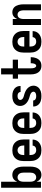

<svg xmlns="http://www.w3.org/2000/svg" viewBox="1358 -2134 783 3540"><g transform="rotate(-90 1750.0 -363.5)"><path d="M297 8Q276 8 256 2.5Q236 -3 219 -15.5Q202 -28 190 -45Q178 -62 170 -81V0H59V-735H170V-439Q178 -458 190 -475Q202 -492 219 -504.5Q236 -517 256 -522.5Q276 -528 297 -528Q321 -528 344.5 -520.5Q368 -513 386.5 -497.5Q405 -482 417.5 -460.5Q430 -439 437 -416Q444 -393 446.5 -368.5Q449 -344 449 -320V-200Q449 -176 446.5 -151.5Q444 -127 437 -104Q430 -81 417.5 -59.5Q405 -38 386.5 -22.5Q368 -7 344.5 0.5Q321 8 297 8ZM251 -88Q271 -88 289.5 -97.5Q308 -107 319 -123.5Q330 -140 334 -160Q338 -180 338 -200V-320Q338 -340 334 -360Q330 -380 319 -396.5Q308 -413 289.5 -422.5Q271 -432 251 -432Q238 -432 225.5 -428Q213 -424 203 -415.5Q193 -407 186.5 -395.5Q180 -384 176.5 -371.5Q173 -359 171.5 -346Q170 -333 170 -320V-200Q170 -187 171.5 -174Q173 -161 176.5 -148.5Q180 -136 186.5 -124.5Q193 -113 203 -104.5Q213 -96 225.5 -92Q238 -88 251 -88Z M750 8Q722 8 695 3Q668 -2 644 -15Q620 -28 601.5 -48.5Q583 -69 571.5 -94Q560 -119 555.5 -146Q551 -173 551 -200V-320Q551 -347 555.5 -374.5Q560 -402 571.5 -426.5Q583 -451 601.5 -471.5Q620 -492 644 -505Q668 -518 695.5 -523Q723 -528 750 -528Q777 -528 804.5 -523Q832 -518 856 -505Q880 -492 898.5 -471.5Q917 -451 928.5 -426.5Q940 -402 944.5 -374.5Q949 -347 949 -320V-212H662V-200Q662 -180 666 -160Q670 -140 681 -123Q692 -106 711 -97Q730 -88 750 -88Q765 -88 780 -91Q795 -94 807.5 -102.5Q820 -111 827.5 -125Q835 -139 836 -154H947Q947 -130 940 -107Q933 -84 919 -64Q905 -44 885.5 -30Q866 -16 843.5 -7Q821 2 797.5 5Q774 8 750 8ZM662 -308H838V-320Q838 -340 834 -360Q830 -380 818.5 -397Q807 -414 788.5 -423Q770 -432 750 -432Q730 -432 711.5 -423Q693 -414 681.5 -397Q670 -380 666 -360Q662 -340 662 -320Z M1250 8Q1222 8 1195 3Q1168 -2 1144 -15Q1120 -28 1101.5 -48.5Q1083 -69 1071.5 -94Q1060 -119 1055.5 -146Q1051 -173 1051 -200V-320Q1051 -347 1055.5 -374.5Q1060 -402 1071.5 -426.5Q1083 -451 1101.5 -471.5Q1120 -492 1144 -505Q1168 -518 1195.5 -523Q1223 -528 1250 -528Q1277 -528 1304.5 -523Q1332 -518 1356 -505Q1380 -492 1398.5 -471.5Q1417 -451 1428.5 -426.5Q1440 -402 1444.5 -374.5Q1449 -347 1449 -320V-212H1162V-200Q1162 -180 1166 -160Q1170 -140 1181 -123Q1192 -106 1211 -97Q1230 -88 1250 -88Q1265 -88 1280 -91Q1295 -94 1307.5 -102.5Q1320 -111 1327.5 -125Q1335 -139 1336 -154H1447Q1447 -130 1440 -107Q1433 -84 1419 -64Q1405 -44 1385.5 -30Q1366 -16 1343.5 -7Q1321 2 1297.5 5Q1274 8 1250 8ZM1162 -308H1338V-320Q1338 -340 1334 -360Q1330 -380 1318.5 -397Q1307 -414 1288.5 -423Q1270 -432 1250 -432Q1230 -432 1211.5 -423Q1193 -414 1181.5 -397Q1170 -380 1166 -360Q1162 -340 1162 -320Z M1749 8Q1726 8 1703.5 5.5Q1681 3 1659.5 -4Q1638 -11 1619 -23.5Q1600 -36 1586 -53.5Q1572 -71 1564.5 -93Q1557 -115 1557 -137V-144H1668V-142Q1668 -128 1676 -116.5Q1684 -105 1696 -98.5Q1708 -92 1721.5 -90Q1735 -88 1749 -88Q1762 -88 1775.5 -90Q1789 -92 1801 -97.5Q1813 -103 1821.5 -114Q1830 -125 1830 -138Q1830 -155 1819.5 -168Q1809 -181 1795 -189.5Q1781 -198 1765.5 -202Q1750 -206 1734.5 -210.5Q1719 -215 1703.5 -220.5Q1688 -226 1673.5 -233Q1659 -240 1645.5 -249Q1632 -258 1620 -268.5Q1608 -279 1598 -292Q1588 -305 1581 -320Q1574 -335 1570.5 -350.5Q1567 -366 1567 -382Q1567 -405 1573.5 -426Q1580 -447 1593.5 -465Q1607 -483 1625 -495.5Q1643 -508 1664 -515.5Q1685 -523 1707 -525.5Q1729 -528 1751 -528Q1773 -528 1795 -525.5Q1817 -523 1837.5 -515.5Q1858 -508 1876.5 -495.5Q1895 -483 1908.5 -465Q1922 -447 1928.5 -426Q1935 -405 1935 -383V-376H1824V-378Q1824 -391 1817 -402.5Q1810 -414 1799.5 -420.5Q1789 -427 1776.5 -429.5Q1764 -432 1751 -432Q1739 -432 1726.5 -430Q1714 -428 1703 -422Q1692 -416 1685 -405Q1678 -394 1678 -382Q1678 -366 1688 -352.5Q1698 -339 1712 -330.5Q1726 -322 1742 -318Q1758 -314 1773.5 -309.5Q1789 -305 1804.5 -299.5Q1820 -294 1834.5 -287Q1849 -280 1862.5 -271.5Q1876 -263 1888 -252Q1900 -241 1910 -228Q1920 -215 1927 -200.5Q1934 -186 1937.5 -170Q1941 -154 1941 -138Q1941 -115 1933.5 -93.5Q1926 -72 1912 -54Q1898 -36 1879 -24Q1860 -12 1838.5 -4.5Q1817 3 1794.5 5.5Q1772 8 1749 8Z M2307 8Q2284 8 2260.5 2Q2237 -4 2217.5 -18Q2198 -32 2184.5 -52Q2171 -72 2163 -94.5Q2155 -117 2152 -141Q2149 -165 2149 -189V-424H2070V-520H2149V-735H2261V-520H2420V-424H2261V-189Q2261 -178 2261.5 -168Q2262 -158 2263.5 -148Q2265 -138 2268 -128Q2271 -118 2275.5 -109.5Q2280 -101 2288.5 -94.5Q2297 -88 2307 -88Q2317 -88 2325.5 -94Q2334 -100 2339 -108.5Q2344 -117 2346.5 -126.5Q2349 -136 2351 -145.5Q2353 -155 2353.5 -165Q2354 -175 2354 -185V-189H2466V-180Q2466 -157 2462 -134Q2458 -111 2449.5 -89.5Q2441 -68 2427.5 -49Q2414 -30 2395 -16.5Q2376 -3 2353.5 2.5Q2331 8 2307 8Z M2750 8Q2722 8 2695 3Q2668 -2 2644 -15Q2620 -28 2601.5 -48.5Q2583 -69 2571.5 -94Q2560 -119 2555.5 -146Q2551 -173 2551 -200V-320Q2551 -347 2555.5 -374.5Q2560 -402 2571.5 -426.5Q2583 -451 2601.5 -471.5Q2620 -492 2644 -505Q2668 -518 2695.5 -523Q2723 -528 2750 -528Q2777 -528 2804.5 -523Q2832 -518 2856 -505Q2880 -492 2898.5 -471.5Q2917 -451 2928.5 -426.5Q2940 -402 2944.5 -374.5Q2949 -347 2949 -320V-212H2662V-200Q2662 -180 2666 -160Q2670 -140 2681 -123Q2692 -106 2711 -97Q2730 -88 2750 -88Q2765 -88 2780 -91Q2795 -94 2807.5 -102.5Q2820 -111 2827.5 -125Q2835 -139 2836 -154H2947Q2947 -130 2940 -107Q2933 -84 2919 -64Q2905 -44 2885.5 -30Q2866 -16 2843.5 -7Q2821 2 2797.5 5Q2774 8 2750 8ZM2662 -308H2838V-320Q2838 -340 2834 -360Q2830 -380 2818.5 -397Q2807 -414 2788.5 -423Q2770 -432 2750 -432Q2730 -432 2711.5 -423Q2693 -414 2681.5 -397Q2670 -380 2666 -360Q2662 -340 2662 -320Z M3059 0V-520H3170V-439Q3178 -458 3190 -475Q3202 -492 3218.5 -504.5Q3235 -517 3255 -522.5Q3275 -528 3296 -528Q3320 -528 3343 -520Q3366 -512 3383.5 -496Q3401 -480 3412 -458.5Q3423 -437 3429.5 -414Q3436 -391 3438.5 -367.5Q3441 -344 3441 -320V0H3330V-320Q3330 -333 3328.5 -346Q3327 -359 3323.5 -371.5Q3320 -384 3313.5 -395.5Q3307 -407 3297.5 -415.5Q3288 -424 3275.5 -428Q3263 -432 3250 -432Q3237 -432 3224.5 -428Q3212 -424 3202.5 -415.5Q3193 -407 3186.5 -395.5Q3180 -384 3176.5 -371.5Q3173 -359 3171.5 -346Q3170 -333 3170 -320V0Z"/></g></svg>

Font: Iosevka Term
Style: Bold
Weight: 700
Monospace: yes
Designer: Belleve Invis
Foundry: Belleve Invis
Version: Version 30.0.1